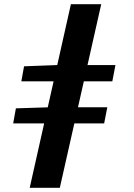

<svg xmlns="http://www.w3.org/2000/svg" viewBox="-20 -718 640 918"><path d="M122 180 319 -698H464L266 180ZM82 -329 95 -401 255 -407H532L517 -329ZM43 -128 56 -200 215 -205H493L478 -128Z"/></svg>

Font: Source Code Pro ExtraLight ExtraBold
Style: Italic
Weight: 800
Italic angle: -11°
Monospace: yes
Version: Version 1.016;hotconv 1.0.116;makeotfexe 2.5.65601